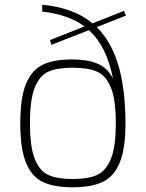

<svg xmlns="http://www.w3.org/2000/svg" viewBox="-20 -788 618 814"><path d="M512 -267V-266V-265Q512 -155 486.5 -96Q461 -37 413 -15.5Q365 6 288 6Q211 6 163.5 -15.5Q116 -37 91 -96.5Q66 -156 66 -266Q66 -376 91 -434.5Q116 -493 163 -514.5Q210 -536 285 -536Q351 -536 393 -518.5Q435 -501 459 -455Q432 -593 357 -660L198 -598L192 -618L338 -676Q272 -726 159 -739V-768Q294 -755 372 -689L506 -742L514 -722L390 -673Q449 -616 480 -517Q511 -418 512 -269ZM471 -266Q471 -366 450 -417Q429 -468 391 -484.5Q353 -501 288 -501Q223 -501 185.5 -484.5Q148 -468 127.5 -417Q107 -366 107 -266Q107 -165 127.5 -114Q148 -63 185.5 -46Q223 -29 288 -29Q353 -29 391 -46Q429 -63 450 -114Q471 -165 471 -266Z"/></svg>

Font: Exo ExtraLight
Style: Regular
Weight: 275
Designer: Natanael Gama
Foundry: Natanael Gama
Version: Version 1.500; ttfautohint (v1.6)